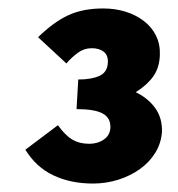

<svg xmlns="http://www.w3.org/2000/svg" viewBox="-20 -862 420 454"><path d="M117 -566Q134 -542 151 -532Q168 -522 191 -522Q211 -522 225.5 -532Q240 -542 241 -560Q242 -583 223 -593.5Q204 -604 161 -604L165 -674Q196 -674 215 -682.5Q234 -691 235 -714Q236 -731 225.5 -739.5Q215 -748 197 -748Q179 -748 164.5 -737.5Q150 -727 137 -712L70 -774Q107 -810 141.5 -826Q176 -842 224 -842Q252 -842 276.5 -834.5Q301 -827 320 -812.5Q339 -798 349 -777.5Q359 -757 358 -732Q357 -702 342.5 -681.5Q328 -661 301 -644Q330 -630 347 -606.5Q364 -583 363 -550Q361 -523 347 -500.5Q333 -478 310.5 -462Q288 -446 259.5 -437Q231 -428 200 -428Q147 -428 106 -447.5Q65 -467 40 -508Z"/></svg>

Font: Kilde Sans Black
Style: Regular
Weight: 900
Italic angle: -3°
Designer: Paul D. Hunt
Foundry: Adobe Systems Incorporated
Version: Version 1.050;PS Version 1.000;hotconv 1.0.70;makeotf.lib2.5